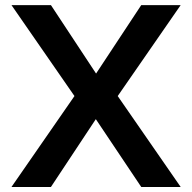

<svg xmlns="http://www.w3.org/2000/svg" viewBox="-20 -743 764 763"><path d="M360.8 -269.5 541.3 0H698L447.8 -361.3L698 -722.7H541.3L361.8 -450.7L182.4 -722.7H25.6L275.9 -361.3L25.6 0H182.4Z"/></svg>

Font: Giphurs
Style: Regular
Weight: 400
Version: Version 2.010